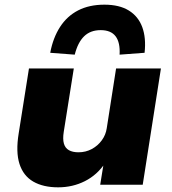

<svg xmlns="http://www.w3.org/2000/svg" viewBox="-20 -791 737 822"><path d="M229 11Q165 11 122.5 -13.5Q80 -38 63.5 -89Q47 -140 60 -220L104 -498H296L253 -227Q248 -196 253.5 -176.5Q259 -157 275 -148Q291 -139 316 -139Q347 -139 373 -153Q399 -167 416 -190.5Q433 -214 437 -242L477 -498H669L591 0H409L424 -93H430Q396 -42 343.5 -15.5Q291 11 229 11ZM300 -557 195 -565Q207 -629 237 -675.5Q267 -722 314.5 -746.5Q362 -771 427 -771Q491 -771 531.5 -746Q572 -721 589 -675Q606 -629 599 -565L492 -557Q495 -609 475 -635.5Q455 -662 411 -662Q367 -662 340 -635.5Q313 -609 300 -557Z"/></svg>

Font: Nunito Sans 10pt SemiExpanded Black
Style: Italic
Weight: 900
Width: 6
Italic angle: -9°
Designer: Vernon Adams
Foundry: Vernon Adams
Version: Version 3.101;gftools[0.9.27]